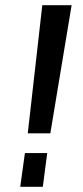

<svg xmlns="http://www.w3.org/2000/svg" viewBox="-20 -720 319 740"><path d="M256 -700 174 -206H87L143 -700ZM162 -130 145 0H58L76 -130Z"/></svg>

Font: Pathway Extreme 28pt Medium
Style: Italic
Weight: 500
Italic angle: -8°
Designer: Eduardo Rodriguez Tunni
Foundry: Eduardo Rodriguez Tunni
Version: Version 1.001;gftools[0.9.26]